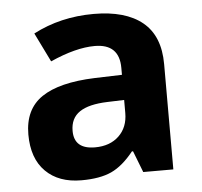

<svg xmlns="http://www.w3.org/2000/svg" viewBox="-45 -604 694 661"><g transform="rotate(-5 302.0 -273.5)"><path d="M424.8 0 396 -74.2H392.1Q354.5 -26.9 314.7 -8.5Q274.9 9.8 210.9 9.8Q132.3 9.8 87.2 -35.2Q42 -80.1 42 -163.1Q42 -250 102.8 -291.3Q163.6 -332.5 286.1 -336.9L380.9 -339.8V-363.8Q380.9 -446.8 295.9 -446.8Q230.5 -446.8 142.1 -407.2L92.8 -507.8Q187 -557.1 301.8 -557.1Q411.6 -557.1 470.2 -509.3Q528.8 -461.4 528.8 -363.8V0ZM380.9 -252.9 323.2 -251Q258.3 -249 226.6 -227.5Q194.8 -206.1 194.8 -162.1Q194.8 -99.1 267.1 -99.1Q318.8 -99.1 349.9 -128.9Q380.9 -158.7 380.9 -208Z"/></g></svg>

Font: Sahel FD
Style: Bold-FD
Weight: 700
Foundry: Saber Rastikerdar (saber.rastikerdar@gmail.com)
Version: Version 3.3.0